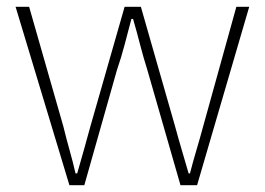

<svg xmlns="http://www.w3.org/2000/svg" viewBox="-20 -547 782 567"><path d="M185 0 26 -527H66L167 -174Q176 -137 185.5 -103.5Q195 -70 203 -35H208Q218 -70 227.5 -103.5Q237 -137 247 -174L348 -527H396L497 -174Q507 -137 517 -103.5Q527 -70 537 -35H541Q550 -70 560 -103.5Q570 -137 580 -174L678 -527H716L562 0H513L415 -341Q403 -379 393.5 -416Q384 -453 373 -491H368Q358 -453 348 -415Q338 -377 325 -339L229 0Z"/></svg>

Font: Source Han Sans SC ExtraLight
Style: Regular
Weight: 250
Designer: Ryoko NISHIZUKA 西塚涼子 (kana, bopomofo & ideographs); Paul D. Hunt (Latin, Greek & Cyrillic); Sandoll Communications 산돌커뮤니
Foundry: Adobe
Version: Version 2.004;hotconv 1.0.118;makeotfexe 2.5.65603